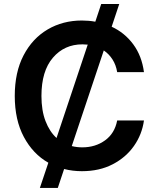

<svg xmlns="http://www.w3.org/2000/svg" viewBox="-20 -839 784 952"><path d="M177.7 92.8 219.7 -32.2Q143.6 -75.2 98.4 -159.7Q53.2 -244.1 53.2 -363.3Q53.2 -481 96.9 -564.7Q140.6 -648.4 216.1 -692.9Q291.5 -737.3 386.2 -737.3Q420.4 -737.3 452.6 -731.4L481.9 -819.3H571.3L533.7 -706.5Q598.1 -676.8 640.6 -619.4Q683.1 -562 693.8 -481.4H561Q555.2 -517.1 537.8 -544.2Q520.5 -571.3 494.6 -588.9L335.9 -114.7Q360.8 -108.4 388.2 -108.4Q453.1 -108.4 501 -143.1Q548.8 -177.7 561 -241.7H693.8Q684.1 -171.9 644 -115Q604 -58.1 538.3 -24.2Q472.7 9.8 386.2 9.8Q340.3 9.8 297.9 -1L266.6 92.8ZM260.3 -154.8 415 -617.7Q401.9 -619.1 388.7 -619.1Q299.3 -619.1 242.4 -553Q185.5 -486.8 185.5 -363.3Q185.5 -291 205.6 -238.8Q225.6 -186.5 260.3 -154.8Z"/></svg>

Font: Inter Semi Bold
Style: Regular
Weight: 600
Designer: Rasmus Andersson
Foundry: rsms
Version: Version 4.000;git-e0f93cc